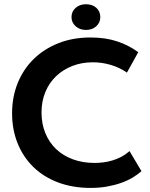

<svg xmlns="http://www.w3.org/2000/svg" viewBox="-20 -889 717 917"><path d="M412.7 8.5Q454.5 8.5 490.5 2.1Q526.5 -4.3 557.2 -15Q588 -25.8 612.5 -40.4Q637 -55 655.7 -71.3L598.7 -167.3Q580.2 -151 559.6 -140.1Q539 -129.3 517.2 -122.8Q495.5 -116.3 473.7 -113.5Q452 -110.8 432 -110.8Q375.5 -110.8 328.6 -127.9Q281.8 -145 248.4 -176.6Q215 -208.3 196.6 -253Q178.3 -297.8 178.3 -352Q178.3 -405 196.6 -449.4Q215 -493.7 247.9 -525.1Q280.8 -556.5 325.6 -574Q370.5 -591.5 423.5 -591.5Q466.5 -591.5 508.5 -579.2Q550.5 -567 586.2 -542.2L640.2 -639.5Q596 -672.7 539.7 -691.4Q483.5 -710 412.2 -710Q327.7 -710 258.9 -682.6Q190 -655.2 140.9 -607.1Q91.7 -559 64.7 -492.6Q37.7 -426.2 37.7 -348.2Q37.7 -270.2 64.1 -204.6Q90.5 -139 139.4 -91.4Q188.2 -43.8 257.7 -17.6Q327.2 8.5 412.7 8.5ZM390.5 -746Q420.7 -746 439.9 -763.6Q459 -781.2 459 -807.4Q459 -834.8 439.9 -851.8Q420.7 -868.8 390.5 -868.8Q361.1 -868.8 341.3 -851.5Q321.5 -834.2 321.5 -807.1Q321.5 -781.2 341.3 -763.6Q361.1 -746 390.5 -746Z"/></svg>

Font: Tilda Sans VF
Style: Regular
Weight: 400
Designer: ParaType Ltd
Foundry: ParaType Ltd
Version: Version 1.010